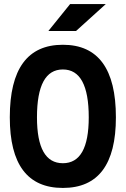

<svg xmlns="http://www.w3.org/2000/svg" viewBox="-20 -926 626 956"><path d="M293 9.8Q28.8 9.8 28.8 -341.8Q28.8 -703.1 293 -703.1Q557.1 -703.1 557.1 -341.8Q557.1 9.8 293 9.8ZM293 -113.3Q421.9 -113.3 421.9 -341.8Q421.9 -580.1 293 -580.1Q164.1 -580.1 164.1 -341.8Q164.1 -113.3 293 -113.3ZM220.7 -771.5 329.1 -905.8H506.8L358.4 -771.5Z"/></svg>

Font: Cascadia Code NF
Style: Bold
Weight: 700
Monospace: yes
Designer: Aaron Bell
Foundry: Saja Typeworks
Version: Version 2404.023; ttfautohint (v1.8.4)